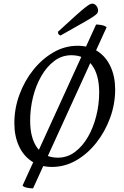

<svg xmlns="http://www.w3.org/2000/svg" viewBox="-20 -907 680 1057"><path d="M266 12Q201 12 154.5 -19Q108 -50 83.5 -104.5Q59 -159 59 -229Q59 -310 87 -386Q115 -462 163.5 -522.5Q212 -583 274.5 -619Q337 -655 407 -655Q472 -655 518 -624.5Q564 -594 589 -539.5Q614 -485 614 -414Q614 -335 586.5 -259Q559 -183 510.5 -121.5Q462 -60 399.5 -24Q337 12 266 12ZM299 -39Q350 -39 392 -70Q434 -101 464 -153Q494 -205 510 -269Q526 -333 526 -398Q526 -495 486 -549Q446 -603 373 -603Q321 -603 279 -571.5Q237 -540 207 -487.5Q177 -435 161.5 -371.5Q146 -308 146 -243Q146 -146 185.5 -92.5Q225 -39 299 -39ZM162 130Q145 130 128.5 126.5Q112 123 104 115L509 -772Q525 -772 541.5 -768.5Q558 -765 567 -757ZM314 -712Q309 -712 304 -717Q299 -722 299 -732Q360 -788 395 -819.5Q430 -851 448 -865Q466 -879 474 -883Q482 -887 489 -887Q497 -887 504 -881.5Q511 -876 515.5 -867.5Q520 -859 520 -849Q520 -842 516 -835Q512 -828 493.5 -815.5Q475 -803 432.5 -779Q390 -755 314 -712Z"/></svg>

Font: Petrona
Style: Italic
Weight: 400
Italic angle: -9°
Designer: Ringo R. Seeber
Foundry: Ringo R. Seeber
Version: Version 2.001; ttfautohint (v1.8.3)